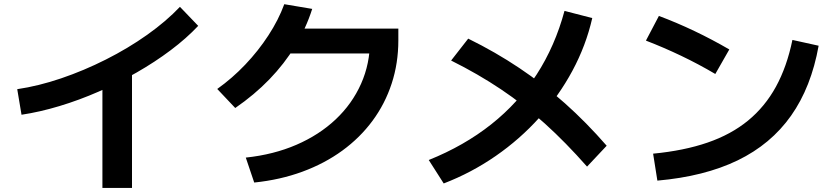

<svg xmlns="http://www.w3.org/2000/svg" viewBox="-20 -835 4040 928"><path d="M63.3 -404Q165.7 -419 275.5 -456.3Q385.4 -493.6 492.2 -547.5Q599 -601.3 691.2 -666.6Q783.4 -732 849.7 -802L938 -710Q881 -649.4 804.8 -592.2Q728.7 -535 640.2 -484.4Q551.7 -433.7 457.2 -392.4Q362.7 -351 267.7 -322.4Q172.7 -293.7 84 -280.4ZM475 73.3V-500.3H618V73.3Z M1168 -73.3Q1302.7 -87.6 1412.9 -135.3Q1523 -183 1602.5 -258Q1682 -333 1725.2 -430.2Q1768.4 -527.3 1768.4 -640L1825 -576.7H1340V-696.7H1905.3V-640Q1905.3 -529.3 1873.1 -431.2Q1841 -333 1780.5 -251.2Q1720 -169.3 1634.5 -107Q1549 -44.7 1441.6 -5.2Q1334.3 34.3 1208.7 47.3ZM1030 -405Q1102.7 -456.7 1165.7 -523Q1228.7 -589.3 1277.5 -664.3Q1326.4 -739.3 1354 -814.7L1489 -792Q1459 -697.7 1406.8 -612.2Q1354.6 -526.7 1282 -451.5Q1209.3 -376.4 1117 -313Z M2052.3 -61.6Q2223.3 -130.3 2354.2 -234Q2485 -337.6 2573.9 -475.1Q2662.7 -612.6 2708.4 -782.3L2842.6 -747.7Q2812.3 -614.7 2746.6 -492.8Q2681 -371 2587.1 -266.7Q2493.3 -162.3 2376.1 -81.2Q2259 0 2124.6 51.7ZM2817.4 -29.7Q2715 -146 2613.9 -237.4Q2512.7 -328.7 2401.9 -403Q2291 -477.4 2160.4 -542.4L2243 -648.3Q2374.7 -583.6 2490.3 -506.1Q2606 -428.6 2710.2 -336Q2814.3 -243.3 2912.3 -130.6Z M3136.7 -92.3Q3285.7 -106.6 3399.7 -145.8Q3513.7 -185 3595.5 -252.1Q3677.4 -319.3 3730.4 -416Q3783.4 -512.7 3810 -642L3936.7 -614Q3901 -414 3803.5 -275.8Q3706 -137.7 3545.2 -59.8Q3384.3 18 3157.3 38ZM3437.3 -477.4Q3356 -525.4 3271.9 -565.5Q3187.7 -605.7 3102 -638.7L3164.7 -758Q3337.3 -693.3 3505 -596Z"/></svg>

Font: M PLUS 1 Thin
Style: Regular
Weight: 100
Designer: Coji Morishita
Foundry: UNDERFOREST DESIGN
Version: Version 1.001